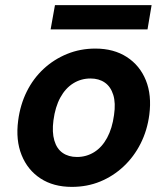

<svg xmlns="http://www.w3.org/2000/svg" viewBox="-20 -719 655 751"><path d="M261 12Q189 12 138.5 -21Q88 -54 64.5 -112.5Q41 -171 51 -247Q59 -309 84.5 -360.5Q110 -412 150.5 -449.5Q191 -487 242.5 -508Q294 -529 353 -529Q425 -529 476 -496Q527 -463 550.5 -405Q574 -347 564 -270Q556 -209 530 -157.5Q504 -106 463.5 -68Q423 -30 372 -9Q321 12 261 12ZM281 -105Q318 -105 348.5 -124Q379 -143 399 -180Q419 -217 426 -269Q433 -316 423 -348Q413 -380 390 -396Q367 -412 334 -412Q297 -412 266.5 -393Q236 -374 216 -337.5Q196 -301 189 -248Q183 -202 192.5 -169.5Q202 -137 225 -121Q248 -105 281 -105ZM178 -604 195 -699H573L557 -604Z"/></svg>

Font: DM Sans 11pt
Style: Bold Italic
Weight: 700
Italic angle: -10°
Version: Version 4.004;gftools[0.9.30]